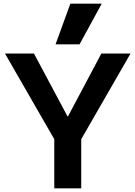

<svg xmlns="http://www.w3.org/2000/svg" viewBox="-20 -1020 733 1040"><path d="M274 0V-266L7 -730H164L346 -389H348L529 -730H687L420 -266V0ZM411 -780H281L361 -1000H531Z"/></svg>

Font: M PLUS 2
Style: Bold
Weight: 700
Designer: Coji Morishita
Foundry: UNDERFOREST DESIGN
Version: Version 1.001